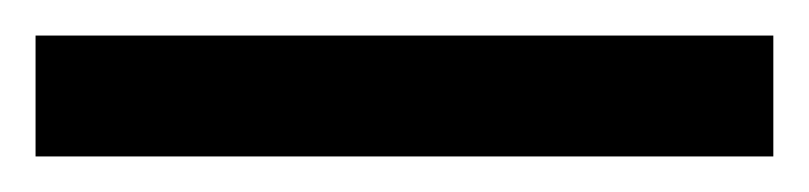

<svg xmlns="http://www.w3.org/2000/svg" viewBox="-22 70 455 108"><path d="M-2 90H413V158H-2Z"/></svg>

Font: telugu15
Style: Book
Weight: 400
Designer: Jelle Bosma - Monotype Design Team
Foundry: Monotype Imaging Inc.
Version: Version 2.003